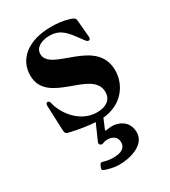

<svg xmlns="http://www.w3.org/2000/svg" viewBox="-168 -529 743 840"><g transform="rotate(-30 203.5 -109.0)"><path d="M312.5 -433.9C283.4 -442.5 257.5 -445.3 225.5 -445.3C110.4 -445.3 40.1 -388.8 41.2 -304C43 -154.1 290.1 -196.4 290.1 -79.5C290.1 -38.4 257.5 -20.2 215.2 -20.2C128.6 -20.2 73.2 -99.1 60.4 -154.8C58.6 -162.3 55.8 -168.3 49 -168.3C41.2 -168.3 39.4 -160.5 39.4 -154.1C39.4 -143.5 42.6 -67.5 44.7 -24.5C45.5 -12.1 51.1 -8.5 58.9 -6.7C115.8 7.1 160.5 12.1 187.5 13.5L152 93.8C149.1 101.2 150.2 105.5 157.3 109.7C159.1 110.4 160.9 111.2 163 111.2C170.1 111.2 177.2 104.8 190.7 104.8C224.1 104.8 239.7 121.8 239.7 145.2C239.7 153.8 239.7 187.1 177.2 187.1C170.1 187.1 151.6 187.1 126.8 179.3C119 177.2 115.4 179 111.9 186.4L106.9 198.5C104 206.3 105.8 209.9 113.3 213.1C134.9 220.5 159.4 226.6 181.5 226.9C238.6 227.6 320.7 205.6 320.7 141.7C320.7 80.3 266.7 64.3 241.8 64.3C231.2 64.3 221.6 65.3 213.1 67.1C204.9 68.9 203.5 67.1 206.7 59.7L226.2 13.5C323.2 5 374.6 -67.5 374.6 -140.3C374.6 -307.2 126.1 -272.7 126.1 -365.1C126.1 -396.3 158 -415.1 201 -415.1C246.8 -415.1 271.7 -392.8 302.9 -350.1C324.9 -320.7 330.3 -310.4 338.8 -310.4C342.7 -310.4 348.4 -312.5 348.4 -322.1C348.4 -328.8 343.8 -373.2 340.6 -411.9C339.5 -424.7 329.2 -429 312.5 -433.9Z"/></g></svg>

Font: Margiela Serif Semibold
Style: Regular
Weight: 600
Designer: Andreas Faust, Stefan Endress
Version: Version 1.002;FEAKit 1.0